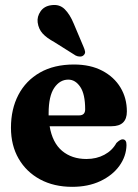

<svg xmlns="http://www.w3.org/2000/svg" viewBox="-20 -730 547 762"><path d="M483.5 -287.5Q483.5 -229 422.5 -229H177Q188 -163.5 226.5 -131.2Q265 -99 323 -99Q363 -99 394.2 -115.8Q425.5 -132.5 442 -162.5Q457.5 -177.5 467 -177Q482.5 -176.5 482 -154Q481 -109.5 453.8 -71.8Q426.5 -34 378.2 -11.2Q330 11.5 266.5 11.5Q194 11.5 139.2 -18Q84.5 -47.5 54 -100.2Q23.5 -153 23.5 -223Q23.5 -297 53 -353.5Q82.5 -410 138.5 -442Q194.5 -474 273.5 -474Q339 -474 386 -449.2Q433 -424.5 458.2 -382.5Q483.5 -340.5 483.5 -287.5ZM173 -280Q173 -275.5 173 -272H293.5Q318 -272 318 -296Q318 -356.5 298.5 -385.2Q279 -414 251 -414Q217.5 -414 195.2 -381.2Q173 -348.5 173 -280ZM272.5 -636.5 312 -543Q316 -534 317.5 -526Q319 -518 312.5 -511.5Q307 -505.5 297.8 -505.5Q288.5 -505.5 280.5 -509.5L195.5 -563Q165 -579.5 149 -597.2Q133 -615 129.5 -641Q126.5 -664 141 -685Q155.5 -706 184.5 -709.5Q216 -714 236.8 -693.5Q257.5 -673 272.5 -636.5Z"/></svg>

Font: Fraunces 72pt Soft
Style: Bold
Weight: 700
Version: Version 1.000;[b76b70a41]